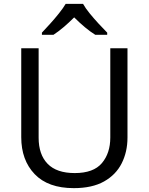

<svg xmlns="http://www.w3.org/2000/svg" viewBox="-20 -964 771 994"><path d="M640 -252Q640 -178 610 -118.5Q580 -59 518.5 -24.5Q457 10 362 10Q229 10 159.5 -62.5Q90 -135 90 -254V-714H180V-251Q180 -164 226.5 -116Q273 -68 367 -68Q464 -68 507.5 -119.5Q551 -171 551 -252V-714H640ZM410 -944Q422 -922 444.5 -894.5Q467 -867 491.5 -840.5Q516 -814 535 -795V-784H473Q447 -800 419 -823.5Q391 -847 364 -874Q337 -847 310 -824Q283 -801 257 -784H197V-795Q216 -815 239.5 -841Q263 -867 285 -894.5Q307 -922 320 -944Z"/></svg>

Font: Noto Sans Pahawh Hmong
Style: Regular
Weight: 400
Designer: Monotype Design Team
Foundry: Monotype Imaging Inc.
Version: Version 2.001; ttfautohint (v1.8.4.7-5d5b)